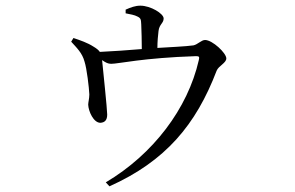

<svg xmlns="http://www.w3.org/2000/svg" viewBox="-20 -590 1040 677"><path d="M423 -543C439 -540 455 -537 464 -532C477 -526 477 -521 478 -504C479 -484 480 -443 480 -417C433 -413 375 -409 332 -407C328 -413 321 -419 309 -426C289 -439 263 -448 239 -456L231 -443C251 -421 270 -403 278 -373C286 -349 294 -281 295 -257C295 -243 291 -229 291 -221C292 -197 310 -157 334 -157C350 -158 358 -167 358 -186C358 -205 343 -347 340 -378C353 -369 361 -365 372 -365C398 -365 484 -386 671 -392C682 -392 684 -390 681 -378C642 -207 520 -46 353 53L366 67C564 -22 671 -150 744 -341C751 -358 778 -368 778 -384C778 -403 729 -449 703 -449C690 -449 677 -433 662 -430C633 -426 581 -424 535 -421C535 -442 537 -466 539 -481C542 -505 557 -508 557 -525C557 -542 511 -570 475 -570C457 -570 441 -564 423 -556Z"/></svg>

Font: Source Han Serif KR
Style: Regular
Weight: 400
Designer: Ryoko NISHIZUKA 西塚涼子 (kana & ideographs); Frank Grießhammer (Latin, Greek & Cyrillic); Wenlong ZHANG 张文龙 (bopomofo); San
Foundry: Adobe
Version: Version 2.001;hotconv 1.1.0;makeotfexe 2.6.0